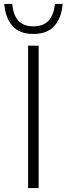

<svg xmlns="http://www.w3.org/2000/svg" viewBox="-20 -964 342 984"><path d="M124 -730H178V0H124ZM2 -944H43Q52 -829 151 -829Q204 -829 230.5 -860Q257 -891 261 -944H301Q296 -874 259.5 -832Q223 -790 151 -790Q79 -790 43 -832Q7 -874 2 -944Z"/></svg>

Font: Sora-SIA ExtraLight
Style: Regular
Weight: 200
Designer: Jonathan Barnbrook, Julián Moncada
Foundry: Barnbrook Fonts
Version: Version 2.000